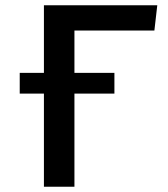

<svg xmlns="http://www.w3.org/2000/svg" viewBox="-20 -710 640 730"><path d="M263 -594V-433H415V-354H263V0H147V-354H55V-433H147V-690H578L567 -594Z"/></svg>

Font: Fira Mono Medium
Style: Regular
Weight: 500
Designer: Carrois Corporate & Edenspiekermann AG
Foundry: Carrois Corporate GbR & Edenspiekermann AG
Version: Version 3.206